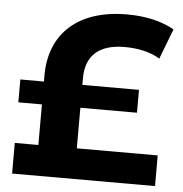

<svg xmlns="http://www.w3.org/2000/svg" viewBox="-51 -761 771 811"><g transform="rotate(5 334.0 -356.0)"><path d="M293 -302H533V-399H293V-428C293 -525 351 -574 457 -574C511 -574 564 -564 607 -538L656 -666C603 -696 537 -712 455 -712C249 -712 130 -603 130 -425V-399H30V-302H130V-130H30V0H636V-130H293Z"/></g></svg>

Font: AWKNG-Font
Style: Bold
Weight: 700
Designer: Awakening Church
Foundry: Awakening Church
Version: Version 1.700;PS 001.700;hotconv 1.0.88;makeotf.lib2.5.64775